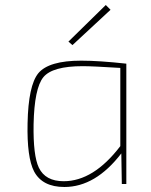

<svg xmlns="http://www.w3.org/2000/svg" viewBox="-20 -734 604 766"><path d="M253 -568 402 -714 421 -695 269 -554ZM464 -122Q361 12 237 12Q149 12 116 -50Q87 -106 90 -242Q93 -393 133 -442Q175 -492 304 -492Q375 -492 484 -480V0H466ZM460 -463Q350 -470 310 -470Q189 -470 153 -426Q117 -382 114 -238Q112 -113 135 -65Q161 -11 234 -11Q353 -11 460 -151Z"/></svg>

Font: Taylor Sans Thin
Style: Regular
Weight: 100
Italic angle: -8°
Designer: Natanael Gama
Version: Version 1.001 September 8, 2015